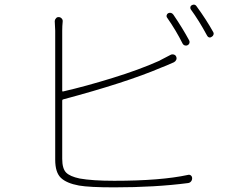

<svg xmlns="http://www.w3.org/2000/svg" viewBox="-20 -808 1040 827"><path d="M794.9 -633.8Q797.9 -627.9 795.9 -622.1Q793.9 -616.2 788.1 -613.3Q782.2 -610.4 775.9 -612.3Q769.5 -614.3 766.6 -620.1Q738.3 -676.8 700.2 -731.4Q696.3 -736.3 697.8 -742.2Q699.2 -748 704.1 -751Q717.8 -756.8 726.6 -745.1Q766.6 -686.5 794.9 -633.8ZM252 -379.9Q248 -378.9 248 -375V-124Q248 -82 264.6 -64.9Q281.2 -47.9 323.2 -39.1Q377.9 -29.3 471.7 -29.3Q672.9 -29.3 790 -54.7Q796.9 -56.6 802.2 -52.2Q807.6 -47.9 807.6 -40Q807.6 -32.2 802.7 -26.4Q797.9 -20.5 790 -19.5Q648.4 -1 471.7 -1Q365.2 -1 320.3 -8.8Q266.6 -18.6 242.2 -42Q217.8 -65.4 217.8 -120.1V-675.8L215.8 -716.8Q215.8 -723.6 220.7 -728.5Q224.6 -734.4 232.4 -734.4Q240.2 -734.4 245.6 -728.5Q251 -722.7 250 -714.8Q248 -696.3 248 -675.8V-417Q248 -413.1 252 -414.1Q349.6 -436.5 464.8 -472.2Q580.1 -507.8 663.1 -544.9Q694.3 -560.5 713.9 -571.3Q720.7 -575.2 728 -573.2Q735.4 -571.3 738.3 -565.4Q742.2 -557.6 739.3 -550.8Q736.3 -543.9 729.5 -540Q692.4 -523.4 673.8 -516.6Q522.5 -452.1 252 -379.9ZM801.8 -767.6Q799.8 -770.5 799.8 -774.4Q799.8 -782.2 805.7 -785.2Q810.5 -788.1 814.5 -788.1Q822.3 -788.1 827.1 -780.3Q869.1 -722.7 898.4 -669.9Q900.4 -666 900.4 -663.1Q900.4 -660.2 899.4 -658.2Q897.5 -652.3 891.6 -649.4Q887.7 -646.5 883.8 -646.5Q876 -646.5 871.1 -656.2Q836.9 -719.7 801.8 -767.6Z"/></svg>

Font: Gen Jyuu Gothic ExtraLight
Style: Regular
Weight: 100
Designer: [Source Han Sans]
Ryoko NISHIZUKA  (kana & ideographs); Paul D. Hunt (Latin, Greek & Cyrillic); Wenlong ZHANG  (bopomofo
Version: Version 1.002.20150607